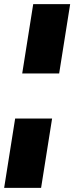

<svg xmlns="http://www.w3.org/2000/svg" viewBox="-26 -725 358 925"><path d="M81 -371 134 -705H312L259 -371ZM-6 180 47 -154H225L172 180Z"/></svg>

Font: Mulish Black
Style: Italic
Weight: 900
Italic angle: -9°
Designer: Vernon Adams
Foundry: Vernon Adams
Version: Version 3.603; ttfautohint (v1.8.3)